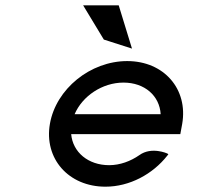

<svg xmlns="http://www.w3.org/2000/svg" viewBox="-20 -692 796 723"><path d="M427 -672H293L371 -543L477 -509ZM659 -187 666 -225C689 -356 598 -462 459 -462C320 -462 191 -357 168 -226C145 -95 238 11 377 11C468 11 555 -36 610 -106C610 -106 614 -111 614 -111C614 -111 610 -114 610 -114C610 -114 551 -141 505 -108C472 -85 432 -70 391 -70C312 -70 254 -119 248 -187ZM261 -262C290 -330 365 -381 445 -381C525 -381 581 -331 585 -262Z"/></svg>

Font: Charger Monospace
Style: Regular
Weight: 400
Designer: Jasper
Foundry: Cannot Into Space Fonts
Version: Version 0.980